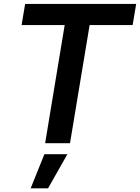

<svg xmlns="http://www.w3.org/2000/svg" viewBox="-20 -748 731 1003"><path d="M92.8 -617.2 111.3 -727.5H691.4L672.9 -617.2H448.2L345.7 0H215.8L317.9 -617.2ZM140.1 235.8 211.9 57.6H332L231 235.8Z"/></svg>

Font: Inter 20pt SemiBold
Style: Italic
Weight: 600
Italic angle: -9.3988°
Version: Version 4.001;git-66647c0bb